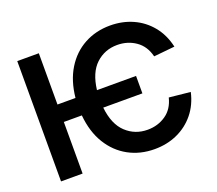

<svg xmlns="http://www.w3.org/2000/svg" viewBox="-124 -909 1234 1091"><g transform="rotate(-20 493.5 -363.5)"><path d="M678.7 -417.5V-312H441.9Q453.1 -208.5 507.1 -158Q561 -107.4 637.2 -107.4Q699.2 -107.4 747.3 -140.4Q795.4 -173.3 811.5 -238.8L939.9 -225.6Q923.3 -152.3 880.4 -99.6Q837.4 -46.9 775.1 -18.6Q712.9 9.8 637.2 9.8Q549.8 9.8 479.7 -28.6Q409.7 -66.9 365.7 -138.9Q321.8 -210.9 312.5 -312H203.6V0H73.2V-727.5H203.6V-417.5H312.5Q322.8 -518.1 366.7 -589.6Q410.6 -661.1 480.5 -699.2Q550.3 -737.3 637.2 -737.3Q710.9 -737.3 773.4 -709.5Q835.9 -681.6 879.6 -628.4Q923.3 -575.2 940.4 -499.5L813.5 -486.8Q797.4 -552.2 748.8 -585.9Q700.2 -619.6 637.2 -619.6Q561.5 -619.6 508.1 -569.8Q454.6 -520 442.4 -417.5Z"/></g></svg>

Font: Inter-SemiBold
Style: Regular
Weight: 600
Designer: Rasmus Andersson
Foundry: rsms
Version: Version 4.000;git-a52131595